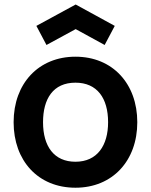

<svg xmlns="http://www.w3.org/2000/svg" viewBox="-20 -835 684 870"><path d="M190.6 -631.2 144.8 -717.7 322.9 -814.6 500 -717.7 454.2 -631.2 322.9 -703.1ZM321.9 15.6C489.6 15.6 602.1 -106.3 602.1 -281.2C602.1 -455.2 490.6 -578.1 321.9 -578.1C155.2 -578.1 41.7 -457.3 41.7 -281.2C41.7 -107.3 152.1 15.6 321.9 15.6ZM469.8 -281.2C469.8 -176 420.8 -102.1 321.9 -102.1C225 -102.1 175 -171.9 175 -281.2C175 -387.5 220.8 -460.4 321.9 -460.4C419.8 -460.4 469.8 -390.6 469.8 -281.2Z"/></svg>

Font: Manrope3 Bold
Style: Regular
Weight: 700
Designer: Mikhail Sharanda
Foundry: Mikhail Sharanda
Version: Version 3.000;PS 003.000;hotconv 1.0.88;makeotf.lib2.5.64775